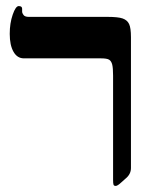

<svg xmlns="http://www.w3.org/2000/svg" viewBox="-20 -609 531 635"><path d="M59.1 -416Q37.1 -416 24.7 -437.7Q12.2 -459.5 12.2 -497.1Q12.2 -532.2 22 -560.5Q31.7 -588.9 42 -588.9Q53.2 -588.9 53.2 -580.1V-570.8Q53.2 -565.4 57.9 -559.3Q62.5 -553.2 75.2 -553.2H335Q370.6 -553.2 385.7 -547.9Q400.9 -542.5 407 -529.5Q413.1 -516.6 413.1 -485.8V-53.2Q413.1 -32.7 395 -18.1L381.3 -5.9Q368.7 5.9 362.8 5.9Q356.9 5.9 355.5 2Q354 -2 354 -14.2V-358.9Q354 -383.8 351.1 -395.5Q348.1 -407.2 340.8 -411.6Q333.5 -416 314 -416Z"/></svg>

Font: Liberation Serif
Style: Bold
Weight: 700
Designer: Steve Matteson
Foundry: Ascender Corporation
Version: Version 2.1.5